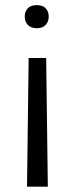

<svg xmlns="http://www.w3.org/2000/svg" viewBox="-20 -550 284 739"><path d="M84 168.5H164.1L157.7 -326.7H90.3ZM167.5 -486.3C167.5 -499 163.6 -509.8 155.8 -518.1C148.4 -526.4 136.7 -530.3 121.6 -530.3C106.4 -530.3 94.7 -526.4 86.9 -518.1C79.1 -509.8 75.2 -499 75.2 -486.3C75.2 -473.1 79.1 -462.9 86.9 -454.1C94.7 -446.3 105.5 -441.4 121.6 -441.4C137.2 -441.4 148.4 -445.8 155.8 -454.1C163.6 -462.9 167.5 -473.1 167.5 -486.3Z"/></svg>

Font: Shabnam Light
Style: Regular
Weight: 300
Foundry: DejaVu fonts team - Redesigned by Saber Rastikerdar - Based on Vazir font
Version: Version 5.0.1